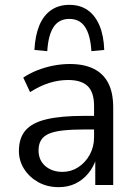

<svg xmlns="http://www.w3.org/2000/svg" viewBox="-20 -763 562 792"><path d="M222 9Q175 9 138 -11.5Q101 -32 79.5 -66Q58 -100 58 -140Q58 -194 85.5 -225.5Q113 -257 172 -271Q231 -285 325 -285H381V-229H331Q278 -229 241 -225Q204 -221 182 -211.5Q160 -202 149.5 -185Q139 -168 139 -143Q139 -102 167 -78Q195 -54 238 -54Q273 -54 302.5 -73Q332 -92 350 -124.5Q368 -157 368 -197V-326Q368 -382 342 -407.5Q316 -433 261 -433Q222 -433 183.5 -421Q145 -409 104 -383L76 -443Q103 -461 135 -473.5Q167 -486 201 -492.5Q235 -499 268 -499Q326 -499 366 -479.5Q406 -460 426.5 -420.5Q447 -381 447 -319V0H373V-109H377Q366 -74 344 -47.5Q322 -21 291.5 -6Q261 9 222 9ZM175 -552 122 -557Q125 -616 142 -657.5Q159 -699 190.5 -721Q222 -743 266 -743Q311 -743 342 -721Q373 -699 390.5 -657.5Q408 -616 410 -557L357 -552Q353 -618 331 -651.5Q309 -685 266 -685Q223 -685 201 -651.5Q179 -618 175 -552Z"/></svg>

Font: Nunito Sans 10pt SemiCondensed
Style: Regular
Weight: 400
Width: 4
Designer: Vernon Adams
Foundry: Vernon Adams
Version: Version 3.101;gftools[0.9.27]